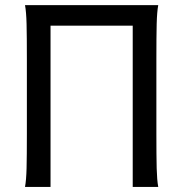

<svg xmlns="http://www.w3.org/2000/svg" viewBox="-20 -733 731 753"><path d="M178.2 -632.3V0H78.1Q83 -26.4 84.2 -72.8Q85.4 -119.1 85.4 -210V-500.5Q85.4 -591.8 84.2 -639.2Q83 -686.5 78.1 -712.9H600.6Q595.7 -686.5 594.5 -639.2Q593.3 -591.8 593.3 -500.5V-210Q593.3 -119.1 594.5 -72.8Q595.7 -26.4 600.6 0H500.5V-632.3Z"/></svg>

Font: Lesson One
Style: Regular
Weight: 400
Designer: But Ko, Victor Gaultney, Annie Olsen, Julie Remington, Don Collingsworth, Eric Hays, Becca Hirsbrunner
Version: Version 1.100